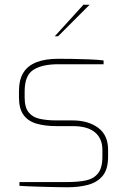

<svg xmlns="http://www.w3.org/2000/svg" viewBox="-20 -784 536 810"><path d="M266 6Q251 6 221.5 5.5Q192 5 159 4Q126 3 99.5 2Q73 1 62 0V-16H266Q308 -16 341 -22.5Q374 -29 393 -52Q412 -75 412 -123V-152Q412 -199 381 -225.5Q350 -252 286 -252H218Q169 -252 133.5 -262.5Q98 -273 79 -299.5Q60 -326 60 -373V-399Q60 -448 79 -478Q98 -508 135 -522Q172 -536 226 -536Q250 -536 285.5 -535.5Q321 -535 357.5 -533.5Q394 -532 417 -529V-513H226Q158 -513 121 -489.5Q84 -466 84 -399V-373Q84 -331 101 -310Q118 -289 148.5 -282.5Q179 -276 218 -276H286Q352 -276 394 -245Q436 -214 436 -152V-123Q436 -69 412.5 -41.5Q389 -14 350.5 -4Q312 6 266 6ZM211 -631 332 -764H358L225 -631Z"/></svg>

Font: Exo Thin Thin
Style: Regular
Weight: 250
Version: Version 2.000